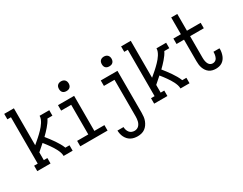

<svg xmlns="http://www.w3.org/2000/svg" viewBox="-99 -1323 2699 2134"><g transform="rotate(-30 1250.0 -256.0)"><path d="M23 0V-70H69V-665H23V-735H147V-261Q163 -275 179 -288.5Q195 -302 211 -316Q227 -330 242.5 -345Q258 -360 272.5 -375Q287 -390 300.5 -406.5Q314 -423 325.5 -441Q337 -459 345 -479Q353 -499 353 -520H477V-450H413Q402 -427 386.5 -405.5Q371 -384 354 -364.5Q337 -345 319 -326Q301 -307 282 -289Q302 -264 322 -238Q342 -212 360.5 -184.5Q379 -157 395.5 -129Q412 -101 424 -70H477V0H361Q361 -23 353.5 -45.5Q346 -68 335.5 -88.5Q325 -109 312.5 -129Q300 -149 286.5 -168Q273 -187 259 -205.5Q245 -224 230 -242Q209 -223 188 -205Q167 -187 147 -169V-70H193V0Z M575 0V-70H718V-450H589V-520H796V-70H925V0ZM750 -608Q737 -608 725 -611.5Q713 -615 704 -624Q695 -633 691.5 -645Q688 -657 688 -670Q688 -683 691.5 -695Q695 -707 704 -716Q713 -725 725 -729Q737 -733 750 -733Q763 -733 775 -729Q787 -725 796 -716Q805 -707 809 -695Q813 -683 813 -670Q813 -657 809 -645Q805 -633 796 -624Q787 -615 775 -611.5Q763 -608 750 -608Z M1185 223Q1163 223 1141 218.5Q1119 214 1099.5 203.5Q1080 193 1065 176.5Q1050 160 1040 140Q1030 120 1025.5 98.5Q1021 77 1020 55H1098Q1098 73 1103.5 91Q1109 109 1120 123.5Q1131 138 1148.5 145.5Q1166 153 1185 153Q1200 153 1214.5 147.5Q1229 142 1239.5 131.5Q1250 121 1257 107.5Q1264 94 1267.5 79.5Q1271 65 1272.5 50Q1274 35 1274 20V-450H1138V-520H1352V20Q1352 45 1349 69.5Q1346 94 1337 117.5Q1328 141 1313.5 161.5Q1299 182 1279 196.5Q1259 211 1234.5 217Q1210 223 1185 223ZM1300 -608Q1287 -608 1275 -611.5Q1263 -615 1254 -624Q1245 -633 1241.5 -645Q1238 -657 1238 -670Q1238 -683 1241.5 -695Q1245 -707 1254 -716Q1263 -725 1275 -729Q1287 -733 1300 -733Q1313 -733 1325 -729Q1337 -725 1346 -716Q1355 -707 1359 -695Q1363 -683 1363 -670Q1363 -657 1359 -645Q1355 -633 1346 -624Q1337 -615 1325 -611.5Q1313 -608 1300 -608Z M1523 0V-70H1569V-665H1523V-735H1647V-261Q1663 -275 1679 -288.5Q1695 -302 1711 -316Q1727 -330 1742.5 -345Q1758 -360 1772.5 -375Q1787 -390 1800.5 -406.5Q1814 -423 1825.5 -441Q1837 -459 1845 -479Q1853 -499 1853 -520H1977V-450H1913Q1902 -427 1886.5 -405.5Q1871 -384 1854 -364.5Q1837 -345 1819 -326Q1801 -307 1782 -289Q1802 -264 1822 -238Q1842 -212 1860.5 -184.5Q1879 -157 1895.5 -129Q1912 -101 1924 -70H1977V0H1861Q1861 -23 1853.5 -45.5Q1846 -68 1835.5 -88.5Q1825 -109 1812.5 -129Q1800 -149 1786.5 -168Q1773 -187 1759 -205.5Q1745 -224 1730 -242Q1709 -223 1688 -205Q1667 -187 1647 -169V-70H1693V0Z M2313 8Q2291 8 2269 2.5Q2247 -3 2229 -16Q2211 -29 2198.5 -47.5Q2186 -66 2178.5 -87Q2171 -108 2168.5 -130.5Q2166 -153 2166 -175V-450H2070V-520H2166V-735H2244V-520H2420V-450H2244V-175Q2244 -162 2245 -150Q2246 -138 2248.5 -126Q2251 -114 2256 -102.5Q2261 -91 2269 -81.5Q2277 -72 2288.5 -67Q2300 -62 2313 -62Q2324 -62 2335 -66Q2346 -70 2354.5 -78Q2363 -86 2368 -96.5Q2373 -107 2376 -118Q2379 -129 2380.5 -140.5Q2382 -152 2382 -164V-170H2459Q2459 -167 2459.5 -164.5Q2460 -162 2460 -160Q2460 -139 2456 -118Q2452 -97 2444.5 -77.5Q2437 -58 2424 -41Q2411 -24 2393 -12.5Q2375 -1 2354.5 3.5Q2334 8 2313 8Z"/></g></svg>

Font: Iosevka Curly Slab
Style: Regular
Weight: 400
Monospace: yes
Designer: Belleve Invis
Foundry: Belleve Invis
Version: Version 22.1.2; ttfautohint (v1.8.4)